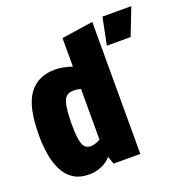

<svg xmlns="http://www.w3.org/2000/svg" viewBox="-135 -893 1015 1032"><g transform="rotate(-20 372.0 -376.5)"><path d="M204 10Q149 10 113.5 -13.5Q78 -37 57.5 -78Q37 -119 28.5 -170.5Q20 -222 20 -279Q20 -443 71.5 -513Q123 -583 220 -583Q264 -583 318 -565V-728L498 -755V0H345L330 -44Q308 -19 275 -4.5Q242 10 204 10ZM263 -130Q274 -130 288 -134Q302 -138 318 -147V-437Q296 -443 277 -443Q231 -443 218.5 -401Q206 -359 206 -274Q206 -195 218 -162.5Q230 -130 263 -130ZM559 -763H724L664 -608H528Z"/></g></svg>

Font: Protest Strike
Style: Regular
Weight: 400
Designer: Octavio Pardo
Foundry: Ashler Design
Version: Version 2.005; ttfautohint (v1.8.4.7-5d5b)